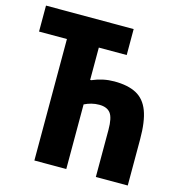

<svg xmlns="http://www.w3.org/2000/svg" viewBox="-105 -788 809 878"><g transform="rotate(15 300.0 -349.0)"><path d="M137 -575H5V-698H420V-575H288V-422H293Q344 -444 397 -444Q462 -444 502 -422.5Q542 -401 560.5 -352Q579 -303 579 -219V0H428V-223Q428 -280 411.5 -301.5Q395 -323 358 -323Q339 -323 321.5 -318.5Q304 -314 288 -306V0H137Z"/></g></svg>

Font: iA Writer Quattro V
Style: Regular
Weight: 400
Designer: Mike Abbink, Paul van der Laan, Pieter van Rosmalen, Oliver Reichenstein
Foundry: Information Architects Inc.
Version: Version 2.000